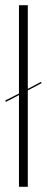

<svg xmlns="http://www.w3.org/2000/svg" viewBox="-25 -719 180 739"><path d="M48 0V-353L-2 -327L-5 -332L48 -359V-699H82V-377L133 -404L135 -399L82 -371V0Z"/></svg>

Font: Moniqa ExtLt Narrow Display
Style: Regular
Weight: 200
Width: 4
Designer: Rajesh Rajput
Foundry: Rajesh Rajput
Version: Version 1.000